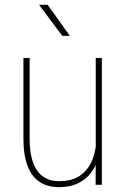

<svg xmlns="http://www.w3.org/2000/svg" viewBox="-20 -770 523 800"><path d="M378.9 -122.1V-528.3H404.3V0H378.4ZM382.8 -205.6 402.8 -206.5Q402.8 -159.7 392.6 -120.4Q382.3 -81.1 360.6 -51.8Q338.9 -22.5 305.2 -6.3Q271.5 9.8 225.1 9.8Q192.4 9.8 165.3 -1.2Q138.2 -12.2 118.7 -35.9Q99.1 -59.6 88.4 -98.1Q77.6 -136.7 77.6 -192.4V-528.3H103.5V-191.4Q103.5 -142.6 112.8 -108.9Q122.1 -75.2 138.4 -54.4Q154.8 -33.7 177 -24.4Q199.2 -15.1 225.1 -15.1Q285.2 -15.1 319.6 -42.7Q354 -70.3 368.4 -113.8Q382.8 -157.2 382.8 -205.6ZM178.7 -750 271 -620.6H239.7L142.6 -750Z"/></svg>

Font: Roboto Condensed Thin
Style: Regular
Weight: 250
Width: 3
Designer: Christian Robertson
Foundry: Google
Version: Version 3.009; 2024